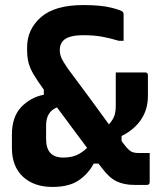

<svg xmlns="http://www.w3.org/2000/svg" viewBox="-20 -729 640 758"><path d="M187 9Q114 9 70.5 -31.5Q27 -72 27 -145V-197Q27 -268 64 -306.5Q101 -345 153 -355V-375Q127 -411 112.5 -435.5Q98 -460 92.5 -482Q87 -504 87 -532V-542Q87 -613 141.5 -661Q196 -709 309 -709Q378 -709 418 -699Q458 -689 465 -682Q468 -679 468 -672V-568H449Q412 -579 381 -584.5Q350 -590 309 -590Q251 -590 230 -569Q216 -555 216 -532Q216 -516 222 -501.5Q228 -487 248 -458Q297 -392 338.5 -336Q380 -280 410 -238Q426 -256 431.5 -272Q437 -288 437 -312V-443H553Q564 -443 564 -432V-351Q564 -297 537 -257Q510 -217 460 -192V-172Q468 -162 473 -155Q488 -136 498.5 -130.5Q509 -125 527 -125H571V-10Q571 1 560 1H510Q470 1 440.5 -13Q411 -27 382 -66Q377 -73 369 -83H350Q328 -42 290 -16.5Q252 9 187 9ZM162 -180Q162 -107 229 -107Q259 -107 280 -115.5Q301 -124 324 -145Q298 -180 267 -221.5Q236 -263 205 -305Q162 -288 162 -234Z"/></svg>

Font: Recursive Sn Lnr St
Style: Bold
Weight: 700
Version: Version 1.079;hotconv 1.0.112;makeotfexe 2.5.65598; ttfautoh